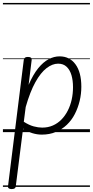

<svg xmlns="http://www.w3.org/2000/svg" viewBox="-20 -905 636 1315"><path d="M59 390Q46 390 39.5 384.5Q33 379 35 369L143 -496Q145 -506 151.5 -510.5Q158 -515 171 -515Q186 -515 192 -510Q198 -505 197 -495L176 -324Q207 -395 241.5 -437.5Q276 -480 313 -499.5Q350 -519 388 -519Q457 -519 497 -464.5Q537 -410 537 -311Q537 -261 525.5 -213.5Q514 -166 492.5 -124Q471 -82 438 -50.5Q405 -19 362 -1Q319 17 266 17Q234 17 201.5 7Q169 -3 138 -24L88 371Q87 381 80 385.5Q73 390 59 390ZM143 -71Q179 -48 210.5 -39.5Q242 -31 269 -31Q309 -31 342 -45.5Q375 -60 400.5 -86Q426 -112 444 -147Q462 -182 471 -223Q480 -264 480 -308Q480 -354 469.5 -390Q459 -426 436.5 -447.5Q414 -469 378 -469Q339 -469 299 -438.5Q259 -408 222.5 -342.5Q186 -277 156 -172ZM0 365H596V375H0ZM0 -20H596V0H0ZM0 -505H596V-500H0ZM0 -885H596V-875H0Z"/></svg>

Font: Playwrite GB S Guides
Style: Italic
Weight: 400
Italic angle: -7.01216°
Designer: Veronika Burian, José Scaglione
Foundry: TypeTogether
Version: Version 1.002